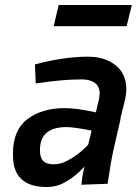

<svg xmlns="http://www.w3.org/2000/svg" viewBox="-20 -738 555 769"><path d="M167 11Q32 11 32 -115V-124Q32 -217 90 -261Q148 -305 240 -305Q286 -305 364 -288L376 -339Q379 -353 379 -364Q379 -393 359 -406.5Q339 -420 309 -420Q232 -420 141 -406L123 -404L120 -480Q236 -511 332 -511Q400 -511 443 -476.5Q486 -442 486 -381Q486 -362 481 -339L462 -263L463 -262L435 -140Q424 -91 411 -2L306 2L310 -31L318 -71Q318 -70 297 -49.5Q276 -29 242 -9Q208 11 167 11ZM195 -80Q221 -80 245 -92Q269 -104 290.5 -120Q312 -136 333 -158L347 -215Q275 -229 246 -229Q140 -229 140 -137Q140 -106 153.5 -93Q167 -80 195 -80ZM487 -633H195L215 -718H508Z"/></svg>

Font: Storia Sans SemiBold
Style: Italic
Weight: 600
Italic angle: -13°
Designer: Campivisivi
Foundry: Accademia di Belle Arti di Urbino and students of MA course of Visual design
Version: Version 60.001;May 25, 2020;FontCreator 12.0.0.2522 64-bit